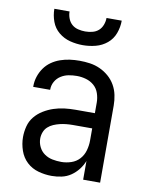

<svg xmlns="http://www.w3.org/2000/svg" viewBox="-84 -801 669 870"><g transform="rotate(10 250.0 -366.0)"><path d="M214 8Q183 8 152.5 -0.5Q122 -9 99.5 -30Q77 -51 66.5 -81.5Q56 -112 56 -143Q56 -168 62.5 -193Q69 -218 85 -237.5Q101 -257 123 -270.5Q145 -284 169 -292Q193 -300 218 -303Q243 -306 269 -306H358V-355Q358 -376 351 -397Q344 -418 328 -432Q312 -446 291 -452Q270 -458 249 -458Q230 -458 211 -454.5Q192 -451 175.5 -440.5Q159 -430 149.5 -413Q140 -396 140 -377V-375H62V-378Q62 -401 69 -422.5Q76 -444 89 -462.5Q102 -481 120.5 -494Q139 -507 160.5 -514.5Q182 -522 204 -525Q226 -528 249 -528Q273 -528 297 -524.5Q321 -521 343 -511Q365 -501 383.5 -485Q402 -469 414 -448Q426 -427 431 -403Q436 -379 436 -355V0H358V-86Q350 -65 335.5 -46.5Q321 -28 302 -15Q283 -2 260 3Q237 8 214 8ZM246 -62Q269 -62 291.5 -69.5Q314 -77 329.5 -94Q345 -111 351.5 -134Q358 -157 358 -180V-236H269Q254 -236 239 -234.5Q224 -233 209.5 -229.5Q195 -226 181 -220Q167 -214 156 -204Q145 -194 139.5 -179.5Q134 -165 134 -150Q134 -130 143 -111.5Q152 -93 168.5 -81.5Q185 -70 205 -66Q225 -62 246 -62ZM250 -600Q220 -600 191 -607.5Q162 -615 139 -634Q116 -653 105.5 -681.5Q95 -710 95 -740H165Q165 -724 171 -708Q177 -692 189 -681.5Q201 -671 217.5 -667Q234 -663 250 -663Q266 -663 282.5 -667Q299 -671 311 -681.5Q323 -692 329 -708Q335 -724 335 -740H405Q405 -710 394.5 -681.5Q384 -653 361 -634Q338 -615 309 -607.5Q280 -600 250 -600Z"/></g></svg>

Font: HulyMono
Style: Regular
Weight: 400
Monospace: yes
Designer: Belleve Invis
Foundry: Belleve Invis
Version: Version 33.2.5; ttfautohint (v1.8.4)